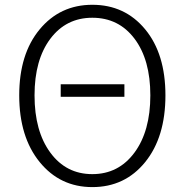

<svg xmlns="http://www.w3.org/2000/svg" viewBox="-20 -762 766 795"><path d="M231.4 -361.3V-413.1H495.1V-361.3ZM362.3 12.7Q228.5 12.7 144 -91.3Q59.6 -195.3 59.6 -367.2Q59.6 -538.1 144 -640.1Q228.5 -742.2 362.3 -742.2Q497.1 -742.2 581.1 -640.6Q665 -539.1 665 -367.2Q665 -194.3 581.1 -90.8Q497.1 12.7 362.3 12.7ZM602.5 -367.2Q602.5 -514.6 537.1 -601.6Q471.7 -688.5 362.3 -688.5Q253.9 -688.5 188.5 -601.6Q123 -514.6 123 -367.2Q123 -218.8 188.5 -129.9Q253.9 -41 362.3 -41Q470.7 -41 536.6 -129.9Q602.5 -218.8 602.5 -367.2Z"/></svg>

Font: Bpmf Zihi Sans Light
Style: Light
Weight: 300
Foundry: But Ko
Version: Version 1.320